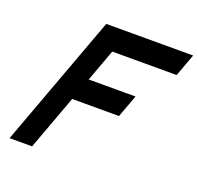

<svg xmlns="http://www.w3.org/2000/svg" viewBox="-140 -920 1153 1121"><g transform="rotate(20 437.0 -360.0)"><path d="M804 -770H874L822.3 -630H752.3H422.3L348.6 -430H569.6H639.6L587.9 -290H517.9H296.9L197.4 -20L171.6 50H31.6L57.4 -20L156.9 -290L208.6 -430L308.1 -700L334 -770H404Z"/></g></svg>

Font: Nordica Plus
Style: NordicaClassicRgObl
Weight: 500
Version: Version 1.01